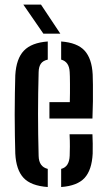

<svg xmlns="http://www.w3.org/2000/svg" viewBox="-20 -782 449 810"><path d="M44.5 -134Q43.5 -167 42.8 -209.8Q42 -252.5 42 -298.8Q42 -345 42.8 -388.2Q43.5 -431.5 44.5 -464.5Q48.5 -534.5 80.8 -568.2Q113 -602 181.5 -607V-530.5Q161 -526 152.2 -513Q143.5 -500 143 -478Q140.5 -386 140.5 -301.8Q140.5 -217.5 143 -124Q144 -78.5 181.5 -69.5V7Q110.5 2 79.2 -31.8Q48 -65.5 44.5 -134ZM188.5 -282V-351H274.5Q275.5 -390 275.2 -427.5Q275 -465 274 -478Q272 -521.5 238 -530.5V-607Q306 -602 336.8 -568.5Q367.5 -535 371 -468Q371.5 -456.5 372 -425.2Q372.5 -394 372 -355.2Q371.5 -316.5 370 -282ZM238 7V-69.5Q272 -78 274 -124.5Q274.5 -139.5 274.8 -163.2Q275 -187 273.5 -215.5H370Q371 -201.5 371.2 -176Q371.5 -150.5 371 -134Q367.5 -65 337 -31.5Q306.5 2 238 7ZM163 -640 78.5 -762.5H153L234.5 -640Z"/></svg>

Font: Big Shoulders Stencil Text SemiBold
Style: Regular
Weight: 600
Designer: Patric King
Foundry: XO Type Co
Version: Version 1.000